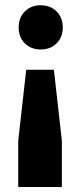

<svg xmlns="http://www.w3.org/2000/svg" viewBox="-20 -568 298 745"><path d="M220.1 157.6H50.7V-21.3L81.7 -297.4H189.1L220.1 -21.3ZM138 -376Q100.4 -376 76.4 -399.8Q52.4 -423.5 52.4 -461.5Q52.4 -499.6 76.4 -523.6Q100.4 -547.6 138 -547.6Q175.6 -547.6 199.6 -523.6Q223.6 -499.6 223.6 -461.5Q223.6 -423.5 199.6 -399.8Q175.6 -376 138 -376Z"/></svg>

Font: Alexandria
Style: Regular
Weight: 400
Designer: Mohamed Gaber
Foundry: Kief Type Foundry
Version: Version 5.100